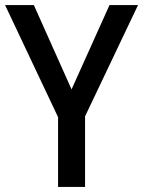

<svg xmlns="http://www.w3.org/2000/svg" viewBox="-20 -734 562 754"><path d="M261 -383 113 -714H0L208 -274V0H314V-277L522 -714H410Z"/></svg>

Font: Noto Sans Thai Looped SemiCondensed Medium
Style: Regular
Weight: 500
Width: 4
Designer: Sasikarn Vongin, Ben Mitchell
Foundry: The Fontpad Ltd
Version: Version 1.001